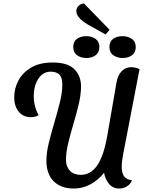

<svg xmlns="http://www.w3.org/2000/svg" viewBox="-20 -1067 834 1109"><path d="M407 22Q332 22 290 -20Q248 -62 248 -139Q248 -185 262 -242Q276 -299 294 -359.5Q312 -420 326 -476.5Q340 -533 340 -578Q340 -620 322.5 -636.5Q305 -653 273 -653Q229 -653 202 -613Q175 -573 175 -510Q175 -453 203 -402Q183 -390 159 -390Q114 -390 88 -422Q62 -454 62 -506Q62 -555 86 -601Q110 -647 159.5 -676.5Q209 -706 284 -706Q372 -706 410 -667Q448 -628 448 -568Q448 -522 435 -466.5Q422 -411 404.5 -352.5Q387 -294 374 -240Q361 -186 361 -145Q361 -105 383.5 -81Q406 -57 446 -57Q505 -57 542.5 -113Q580 -169 600 -285L653 -591Q660 -633 683 -656Q706 -679 738 -679Q761 -679 786 -668L695 -195Q688 -159 685.5 -138.5Q683 -118 683 -103Q683 -66 697.5 -47.5Q712 -29 742 -26Q734 -3 713 9.5Q692 22 670 22Q632 22 610 -4.5Q588 -31 581 -69Q549 -28 503.5 -3Q458 22 407 22ZM590 -868 500 -918Q483 -927 464.5 -940Q446 -953 433.5 -969.5Q421 -986 421 -1004Q421 -1021 433.5 -1033Q446 -1045 465 -1047L613 -895ZM479 -732Q447 -732 425 -748Q403 -764 403 -797Q404 -828 425 -843Q446 -858 478 -858Q510 -858 532 -842.5Q554 -827 554 -795Q554 -764 532.5 -748Q511 -732 479 -732ZM689 -732Q657 -732 634.5 -748Q612 -764 612 -797Q613 -828 634 -843Q655 -858 687 -858Q719 -858 741.5 -842.5Q764 -827 764 -795Q764 -764 742.5 -748Q721 -732 689 -732Z"/></svg>

Font: Sansita Swashed
Style: Regular
Weight: 400
Designer: Pablo Cosgaya
Foundry: Omnibus-Type
Version: Version 1.003; ttfautohint (v1.8.3)